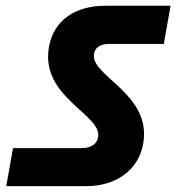

<svg xmlns="http://www.w3.org/2000/svg" viewBox="-20 -692 637 666"><path d="M280.5 -46.4C382.2 -46.4 460.5 -102 476.7 -193.3C507.3 -368.4 292.4 -427.5 306.2 -505.2C311 -534.4 338.7 -539.7 360.5 -539.7H548.2L571.6 -672H343.7C246.1 -672 166.9 -625.5 149.8 -529.2C118.8 -354.8 334.2 -294.6 320.4 -216.8C316.5 -192.7 296.4 -178.2 263.1 -178.2H25.1L1.7 -46.4Z"/></svg>

Font: Poppins Devanagari Thin
Style: Italic
Weight: 100
Italic angle: -10°
Designer: Ninad Kale (Devanagari), Jonny Pinhorn (Latin)
Foundry: Indian Type Foundry
Version: 4.005